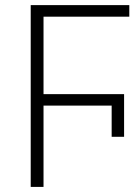

<svg xmlns="http://www.w3.org/2000/svg" viewBox="-20 -734 542 754"><path d="M100.6 0V-713.9H487.8V-668.5H150.9V-364.3H467.3V-196.8H418.5V-319.3H150.9V0Z"/></svg>

Font: Open Sans Light
Style: Regular
Weight: 300
Designer: Monotype Design Team
Foundry: Monotype Imaging Inc.
Version: Version 3.000; ttfautohint (v1.8.4)